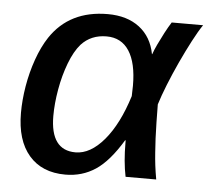

<svg xmlns="http://www.w3.org/2000/svg" viewBox="-44 -585 703 643"><g transform="rotate(5 307.0 -264.0)"><path d="M293.5 -537.6Q358.4 -537.6 399.9 -505.9Q441.4 -474.1 452.1 -417H453.1Q457.5 -430.2 466.8 -450Q476.1 -469.7 487.3 -491Q498.5 -512.2 508.8 -528.3H614.3Q599.6 -506.8 581.3 -471.9Q563 -437 544.4 -397Q525.9 -356.9 510.5 -318.4Q495.1 -279.8 486.3 -251Q486.3 -219.7 487.1 -191.2Q487.8 -162.6 488.8 -137.2Q490.2 -111.8 491.7 -89.8Q493.2 -67.9 495.8 -46.4Q498.5 -24.9 502.9 0H399.9Q389.6 -49.8 389.6 -113.8V-121.6H387.7Q343.8 -48.8 299.1 -19.3Q254.4 10.3 198.2 10.3Q119.1 10.3 75.7 -40.3Q32.2 -90.8 32.2 -183.1Q32.2 -225.6 40 -272.7Q47.9 -319.8 63.5 -364Q79.1 -408.2 100.6 -440.9Q165 -537.6 293.5 -537.6ZM295.9 -462.9Q243.7 -462.9 210.9 -427.2Q189.5 -402.8 173.6 -360.8Q157.7 -318.8 149.4 -271.2Q141.1 -223.6 141.1 -182.1Q141.1 -66.9 225.6 -66.9Q275.4 -66.9 321.3 -121.1Q367.2 -175.3 397 -271L397.9 -306.2Q397.9 -382.3 371.8 -422.6Q345.7 -462.9 295.9 -462.9Z"/></g></svg>

Font: Arimo Medium
Style: Italic
Weight: 500
Italic angle: -12°
Designer: Steve Matteson
Foundry: Monotype Imaging Inc.
Version: Version 1.33